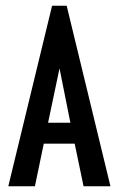

<svg xmlns="http://www.w3.org/2000/svg" viewBox="-20 -651 415 671"><path d="M272 0H366L213 -631H162L9 0H102L133 -149H241ZM188 -412 226 -222H148Z"/></svg>

Font: Inconsolata Condensed
Style: Bold
Weight: 700
Width: 3
Monospace: yes
Designer: Raph Levien, Cyreal, Brenton Simpson
Foundry: Raph Levien, Cyreal, Google
Version: Version 3.100